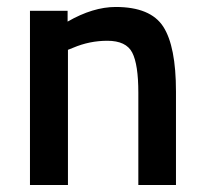

<svg xmlns="http://www.w3.org/2000/svg" viewBox="-20 -531 586 551"><path d="M175 0H66V-500H174V-469Q247 -511 312 -511Q412 -511 448.5 -454.5Q485 -398 485 -268V0H377V-265Q377 -346 359.5 -380Q342 -414 288 -414Q237 -414 190 -394L175 -388Z"/></svg>

Font: TitilliumWebSemiBold
Style: Bold
Weight: 600
Version: Version 1.001;PS 57.000;hotconv 1.0.70;makeotf.lib2.5.55311